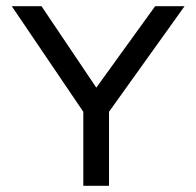

<svg xmlns="http://www.w3.org/2000/svg" viewBox="-20 -600 634 620"><path d="M18 -580 249 -239V0H332V-239L576 -580H481L291 -317L114 -580Z"/></svg>

Font: Charger Sport
Style: DfBdExt
Weight: 400
Designer: Jasper
Foundry: Cannot Into Space Fonts
Version: Version 1.1